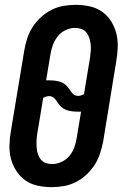

<svg xmlns="http://www.w3.org/2000/svg" viewBox="-20 -763 515 791"><path d="M193 8Q164 8 135.5 2Q107 -4 85 -19.5Q63 -35 47.5 -58.5Q32 -82 25 -109Q18 -136 19 -165.5Q20 -195 25 -224L80 -555Q84 -580 92 -604.5Q100 -629 114 -651Q128 -673 148 -691.5Q168 -710 191.5 -722Q215 -734 240.5 -738.5Q266 -743 291 -743Q321 -743 349 -737Q377 -731 399.5 -715.5Q422 -700 437 -676.5Q452 -653 459 -626Q466 -599 465 -569.5Q464 -540 459 -511L405 -180Q400 -155 392 -130.5Q384 -106 370 -84Q356 -62 336 -43.5Q316 -25 292.5 -13Q269 -1 243.5 3.5Q218 8 193 8ZM302 -368Q308 -368 314 -370Q320 -372 326 -375L351 -526Q353 -540 354 -553.5Q355 -567 353.5 -580.5Q352 -594 348 -606.5Q344 -619 336 -629Q328 -639 315.5 -643.5Q303 -648 289 -648Q270 -648 250.5 -639Q231 -630 218 -613.5Q205 -597 198 -578Q191 -559 188 -540L170 -432H182Q195 -432 207.5 -430.5Q220 -429 231 -425Q242 -421 251 -413Q260 -405 266 -395Q272 -385 280.5 -376.5Q289 -368 302 -368ZM195 -87Q214 -87 233.5 -96Q253 -105 266.5 -121.5Q280 -138 286.5 -157Q293 -176 296 -195L314 -303H302Q289 -303 276.5 -304.5Q264 -306 253 -310Q242 -314 233 -322Q224 -330 218 -340Q212 -350 203.5 -358.5Q195 -367 182 -367Q176 -367 170 -365Q164 -363 158 -360L133 -209Q131 -195 130.5 -181.5Q130 -168 131 -154.5Q132 -141 136 -128.5Q140 -116 148 -106Q156 -96 168.5 -91.5Q181 -87 195 -87Z"/></svg>

Font: Iosevka QP
Style: Bold Italic
Weight: 700
Italic angle: -9°
Designer: Belleve Invis
Foundry: Belleve Invis
Version: Version 20.0.0; ttfautohint (v1.8.4)